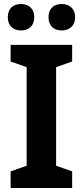

<svg xmlns="http://www.w3.org/2000/svg" viewBox="-20 -938 413 958"><path d="M19 -852C19 -808 47 -786 85 -786C122 -786 151 -808 151 -852C151 -896 122 -918 85 -918C47 -918 19 -897 19 -852ZM222 -852C222 -808 250 -786 288 -786C325 -786 355 -808 355 -852C355 -896 325 -918 288 -918C250 -918 222 -897 222 -852ZM340 0V-83L260 -111V-603L340 -631V-714H33V-631L113 -603V-111L33 -83V0Z"/></svg>

Font: Noto Sans Devanagari SemiCondensed
Style: Bold
Weight: 700
Width: 4
Designer: Jelle Bosma - Monotype Design Team
Foundry: Monotype Imaging Inc.
Version: Version 2.004